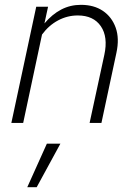

<svg xmlns="http://www.w3.org/2000/svg" viewBox="-20 -509 565 795"><path d="M27 0 130 -481H179L164 -412Q196 -450 233.5 -469.5Q271 -489 315 -489Q369 -489 406 -464Q443 -439 459 -394.5Q475 -350 462 -290L400 0H351L412 -282Q428 -356 397.5 -400.5Q367 -445 302 -445Q259 -445 220.5 -424.5Q182 -404 154 -366L76 0ZM93 266 174 86H230L132 266Z"/></svg>

Font: Red Hat Text VF
Style: Italic
Weight: 300
Italic angle: -12°
Designer: Pentagram, MCKL
Foundry: Pentagram, MCKL
Version: Version 1.023